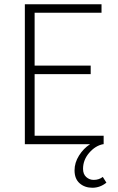

<svg xmlns="http://www.w3.org/2000/svg" viewBox="-20 -679 555 904"><path d="M331 123Q331 87 352 53.5Q373 20 404 0H97V-659H458V-619H143V-370H407V-330H143V-40H468V0H465Q429 7 400 40.5Q371 74 371 116Q371 141 386 154.5Q401 168 421 168Q446 168 464 154L481 181Q451 205 415 205Q379 205 355 184Q331 163 331 123Z"/></svg>

Font: Toshiba Sans Light
Style: Regular
Weight: 300
Designer: Paul D. Hunt
Foundry: Toshiba Corporation
Version: Version 2.020;PS 2.0;hotconv 1.0.86;makeotf.lib2.5.63406